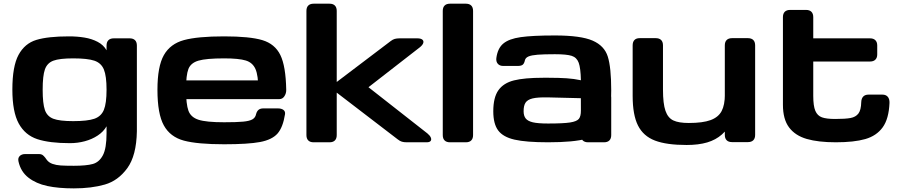

<svg xmlns="http://www.w3.org/2000/svg" viewBox="-20 -770 4880 1039"><path d="M80.1 104.1Q75.8 85.5 86.4 74.6Q97 63.6 117.2 63.6H190.9Q202.8 63.6 209.7 68.2Q216.5 72.9 224.7 83.2Q227.7 88.1 233.4 95.3Q244.6 110 264 116.8Q283.3 123.7 308.5 125.4Q333.8 127.1 379.4 127.1Q447.3 127.1 482.1 117.4Q517 107.7 536.8 70.1Q556.6 32.4 556.6 -49.1V-86.6Q539.9 -57.1 508.7 -36.6Q477.5 -16 438.8 -5.7Q400 4.7 358.4 4.7Q247.8 4.7 181.9 -17Q116 -38.8 81.4 -101.6Q46.9 -164.5 46.9 -285.2Q46.9 -411.1 80.3 -473Q113.7 -534.9 176.9 -554.1Q240 -573.2 353.4 -573.2Q398 -573.2 437.2 -566.7Q476.3 -560.3 508.3 -543.6Q540.2 -526.9 556.6 -497.9V-523.4Q556.6 -542.5 566.7 -552.5Q576.7 -562.5 595.7 -562.5H681.6Q700.7 -562.5 710.7 -552.5Q720.7 -542.5 720.7 -523.4V-59.6Q718.3 72.4 668.8 140.1Q619.4 207.8 547.4 228.6Q475.3 249.4 379.4 249.4Q296 249.4 235.6 236.5Q175.3 223.5 133.8 191.3Q92.3 159 80.1 104.1ZM376 -454.1Q302.1 -454.1 268.7 -441.6Q235.2 -429 223 -394.4Q210.9 -359.9 210.9 -284.6Q210.9 -209.6 222.9 -174.9Q234.9 -140.2 268.8 -127.3Q302.6 -114.5 376 -114.5Q453.1 -114.5 490.4 -127.3Q527.6 -140.2 542.1 -175.5Q556.6 -210.8 556.6 -284.6Q556.6 -358.6 542.2 -393.8Q527.8 -429 490.7 -441.6Q453.5 -454.1 376 -454.1Z M832 -284.2Q832 -410.3 866.7 -471.6Q901.4 -532.9 975.6 -553.1Q1049.9 -573.2 1192.8 -573.2Q1331.8 -573.2 1399.8 -552.8Q1467.7 -532.3 1497.1 -472.3Q1526.6 -412.2 1528.9 -283.9Q1529.3 -264.9 1519.1 -249.3Q1509 -233.6 1491.3 -233.6H1416.5Q1404.9 -233.6 1396 -241.3Q1387.2 -248.9 1382.5 -260.9Q1377.7 -272.9 1377.7 -285.2Q1377.9 -361 1362.6 -396.1Q1347.3 -431.2 1310 -442.6Q1272.8 -454.1 1192.8 -454.1Q1095.7 -454.1 1054 -441.8Q1012.3 -429.6 999.5 -396.5Q986.7 -363.4 986.7 -287.1Q986.7 -206.3 999.7 -170.9Q1012.6 -135.5 1054.2 -122Q1095.9 -108.4 1192.8 -108.4Q1260.4 -108.4 1295.4 -111.7Q1330.4 -115 1346.1 -124.2Q1361.9 -133.3 1365.7 -152.1Q1369.8 -168.1 1379.2 -175.7Q1388.6 -183.4 1404.9 -183.4H1483.3Q1503.1 -183.4 1513.8 -175.2Q1524.5 -167 1522.4 -152.1Q1511.2 -80.7 1481.7 -47.2Q1452.1 -13.8 1387.5 -1.5Q1322.9 10.7 1192.8 10.7Q1048.6 10.7 974.9 -9.1Q901.1 -29 866.6 -91.4Q832 -153.8 832 -284.2ZM911 -335H1464.5Q1479.8 -335 1488.3 -329.7Q1496.8 -324.4 1500.1 -313.7Q1503.5 -303 1503.5 -284.2Q1503.5 -278.2 1503.1 -271.2Q1502.8 -256.6 1500.1 -249Q1497.5 -241.4 1490.4 -237.4Q1483.4 -233.4 1470.3 -233.4H911Q895.7 -233.4 887.2 -238.7Q878.7 -243.9 875.3 -254.6Q872 -265.3 872 -284.2Q872 -303 875.3 -313.7Q878.7 -324.4 887.2 -329.7Q895.7 -335 911 -335Z M1638.2 -39.1V-710.9Q1638.2 -730 1648.2 -740Q1658.2 -750 1677.2 -750H1763.2Q1782.2 -750 1792.2 -740Q1802.2 -730 1802.2 -710.9V-39.1Q1802.2 -20 1792.2 -10Q1782.2 0 1763.2 0H1677.2Q1658.2 0 1648.2 -10Q1638.2 -20 1638.2 -39.1ZM2142.9 -562.5H2238.3Q2256.8 -562.5 2265.3 -555.7Q2273.7 -548.9 2270.6 -537.8Q2267.4 -526.8 2252.9 -514.8L1974 -298L2293 -47.9Q2306.9 -36.4 2311.4 -25.4Q2315.9 -14.4 2310.3 -7.2Q2304.7 0 2289.1 0H2181.1Q2165.5 0 2154.9 -3.2Q2144.3 -6.3 2132.7 -15.5L1789.7 -278.3V-316.9L2094.5 -547.9Q2105.7 -556.5 2116.4 -559.5Q2127.1 -562.5 2142.9 -562.5Z M2376 -39.1V-710.9Q2376 -730 2386 -740Q2396 -750 2415 -750H2501Q2520 -750 2530 -740Q2540 -730 2540 -710.9V-39.1Q2540 -20 2530 -10Q2520 0 2501 0H2415Q2396 0 2386 -10Q2376 -20 2376 -39.1Z M2649.4 -167.5Q2649.4 -242.7 2677.1 -281.7Q2704.8 -320.8 2761.4 -335Q2818 -349.2 2919.4 -349.2H2948.7Q3007 -349.1 3046.5 -346.4Q3086 -343.8 3123.5 -335.7Q3122.1 -401.9 3111.6 -430.4Q3101.1 -459 3073.7 -467.8Q3046.4 -476.6 2982.8 -476.6Q2923.1 -476.6 2889.8 -474Q2856.4 -471.4 2840.1 -464.5Q2823.7 -457.5 2820.6 -443.9Q2816.8 -426 2808.3 -419.5Q2799.9 -413.1 2781.2 -413.1H2703.5Q2684.2 -413.1 2674 -424.7Q2663.8 -436.2 2665.9 -455.5Q2672.8 -508.5 2703.5 -534.2Q2734.2 -560 2797.7 -569Q2861.1 -578.1 2982.8 -578.1Q3122.9 -578.1 3186.9 -550.2Q3250.9 -522.4 3269.2 -463.3Q3287.6 -404.2 3287.6 -281.2Q3287.6 -157.3 3256.3 -98.2Q3225 -39.1 3154.9 -19.5Q3084.8 0 2945.8 0Q2827.1 0 2764.6 -14.3Q2702.1 -28.6 2675.8 -64.2Q2649.4 -99.8 2649.4 -167.5ZM3123.5 -171.9 3123.3 -238.6 2945.6 -243Q2889.6 -244.1 2862.1 -237.4Q2834.6 -230.7 2823.9 -214.4Q2813.3 -198.1 2813.5 -167.5Q2813.7 -142.7 2825 -128.7Q2836.2 -114.6 2863.5 -108.1Q2890.8 -101.6 2945.8 -101.6Q3028.3 -101.6 3064.8 -107.2Q3101.3 -112.9 3112.5 -126.8Q3123.7 -140.7 3123.5 -171.9ZM3123.5 -39.1V-242.2Q3123.5 -261.2 3133.5 -271.2Q3143.6 -281.2 3162.6 -281.2H3248.5Q3267.6 -281.2 3277.6 -271.2Q3287.6 -261.2 3287.6 -242.2V-39.1Q3287.6 -20 3277.6 -10Q3267.6 0 3248.5 0H3162.6Q3143.6 0 3133.5 -10Q3123.5 -20 3123.5 -39.1Z M4066.4 -524.4V-40Q4066.4 -21 4056.4 -11Q4046.4 -1 4027.3 -1H3941.4Q3922.4 -1 3912.4 -11Q3902.3 -21 3902.3 -40V-524.4Q3902.3 -543.5 3912.4 -553.5Q3922.4 -563.5 3941.4 -563.5H4027.3Q4046.4 -563.5 4056.4 -553.5Q4066.4 -543.5 4066.4 -524.4ZM3567.7 -524.4V-285.3Q3567.7 -208.7 3581.2 -170.3Q3594.6 -131.8 3623.8 -118.2Q3652.9 -104.5 3707.3 -104.5Q3782.9 -104.5 3825.1 -120Q3867.4 -135.5 3885 -168.8Q3902.6 -202.1 3902.6 -259.3L3943.7 -119.6Q3920.1 -72 3886.8 -42.5Q3853.5 -13 3806.8 0.8Q3760.2 14.6 3695.6 14.6Q3587 14.6 3524.1 -9.4Q3461.2 -33.5 3432.4 -90.9Q3403.6 -148.3 3403.6 -251V-524.4Q3403.6 -543.5 3413.3 -553.5Q3423 -563.5 3441.2 -563.5H3528.6Q3547.7 -563.5 3557.7 -553.5Q3567.7 -543.5 3567.7 -524.4Z M4216.8 -203.1V-677.2Q4216.8 -696.3 4226.8 -706.3Q4236.8 -716.3 4255.9 -716.3H4341.8Q4360.8 -716.3 4370.8 -706.3Q4380.9 -696.3 4380.9 -677.2V-562.5H4688Q4707 -562.5 4717 -552.4Q4727.1 -542.4 4727.1 -523.8V-475.6Q4727.1 -457.2 4717 -447.2Q4707 -437.1 4688 -437.1H4380.9V-251.2Q4380.9 -196.7 4392.1 -170.3Q4403.4 -143.8 4427.9 -135Q4452.3 -126.2 4499.5 -126.2Q4554.7 -126.2 4582.6 -131.4Q4610.5 -136.6 4625.1 -155.4Q4639.6 -174.1 4640.6 -217.5Q4641.4 -237.3 4651.5 -247.7Q4661.6 -258 4680.2 -258H4754.9Q4773.9 -258 4784 -246.4Q4794.1 -234.9 4793.5 -213.1Q4789.9 -126.9 4756.6 -80.9Q4723.3 -34.9 4662.4 -17.4Q4601.4 0 4503.3 0Q4408 0 4345.6 -18.1Q4283.2 -36.2 4250 -80.5Q4216.8 -124.8 4216.8 -203.1Z"/></svg>

Font: Gyrochrome
Style: Regular
Weight: 400
Designer: David Moles
Foundry: David Moles
Version: Version 1.005;Glyphs 3.2.3 (3260)